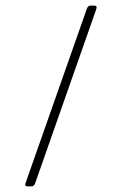

<svg xmlns="http://www.w3.org/2000/svg" viewBox="-20 -663 433 683"><path d="M92 0H79Q66 0 71 -12L289 -632Q293 -643 302 -643H316Q327 -643 322 -629L105 -11Q101 0 92 0Z"/></svg>

Font: Rajdhani Light
Style: Regular
Weight: 300
Designer: Satya Rajpurohit, Jyotish Sonowal
Foundry: Indian Type Foundry
Version: Version 1.201;PS 1.0;hotconv 1.0.78;makeotf.lib2.5.61930; tt